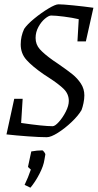

<svg xmlns="http://www.w3.org/2000/svg" viewBox="-20 -627 453 890"><path d="M339 -435 345 -538Q316 -545 276.5 -550Q237 -555 217 -555Q206 -555 188.5 -540.5Q171 -526 158 -502Q145 -478 145 -451Q145 -421 164.5 -399Q184 -377 226 -347Q231 -344 238 -339Q245 -334 254 -328Q293 -301 316 -282.5Q339 -264 355 -239.5Q371 -215 371 -185Q371 -168 367 -149Q363 -130 358 -117Q343 -91 312 -61.5Q281 -32 248.5 -11.5Q216 9 197 9Q164 9 109 5Q54 1 10 -4L46 -169H85L78 -57Q181 -42 224 -42Q235 -42 253 -62Q271 -82 285 -109.5Q299 -137 299 -159Q299 -191 276 -214Q253 -237 205 -268L182 -283Q130 -319 103 -349Q76 -379 76 -421Q76 -459 92 -493Q106 -514 139 -541Q172 -568 204.5 -587.5Q237 -607 251 -607Q271 -607 320.5 -602Q370 -597 413 -591L378 -435ZM94 230Q111 195 123 159Q120 156 114.5 151.5Q109 147 110 145L125 75Q152 70 176 70Q179 70 185 78Q191 86 190 90L186 113Q182 142 162.5 179.5Q143 217 121 243Z"/></svg>

Font: Grenze Light
Style: Italic
Weight: 300
Italic angle: -10°
Designer: Renata Polastri
Foundry: Omnibus-Type
Version: Version 1.002; ttfautohint (v1.8)